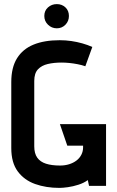

<svg xmlns="http://www.w3.org/2000/svg" viewBox="-20 -906 570 936"><path d="M257 -886Q232 -886 214 -870Q196 -854 196 -828Q196 -803 214 -785.5Q232 -768 257 -768Q282 -768 299 -785.5Q316 -803 316 -828Q316 -854 299 -870Q282 -886 257 -886ZM396 -583 430 -677Q408 -687 381.5 -694.5Q355 -702 327.5 -706Q300 -710 271 -710Q196 -710 143.5 -688.5Q91 -667 63 -622Q35 -577 35 -506V-184Q35 -113 66.5 -70.5Q98 -28 151 -9Q204 10 270 10Q286 10 311 6.5Q336 3 362.5 -5.5Q389 -14 408 -28L414 0H497V-301H272L308 -196H385V-187Q385 -168 376.5 -151.5Q368 -135 353 -123.5Q338 -112 317.5 -105.5Q297 -99 273 -99Q232 -99 204 -108Q176 -117 161.5 -137.5Q147 -158 147 -193V-511Q147 -549 165 -568Q183 -587 213 -594Q243 -601 280 -601Q298 -601 318 -599Q338 -597 358.5 -593Q379 -589 396 -583Z"/></svg>

Font: Advent Pro Expanded
Style: Bold
Weight: 700
Width: 7
Designer: VivaRado, Andreas Kalpakidis
Foundry: VivaRado, Andreas Kalpakidis
Version: Version 3.000